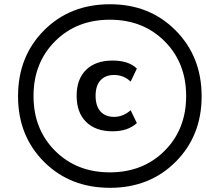

<svg xmlns="http://www.w3.org/2000/svg" viewBox="-20 -814 975 909"><path d="M512.7 -192.4Q432.6 -192.4 387.7 -236.8Q342.8 -281.2 342.8 -360.4Q342.8 -439.5 387.7 -483.4Q432.6 -527.3 512.7 -527.3Q589.8 -527.3 627.9 -489.3L598.6 -427.7Q565.4 -459 520.5 -459Q478.5 -459 455.6 -433.6Q432.6 -408.2 432.6 -360.4Q432.6 -312.5 455.6 -286.6Q478.5 -260.7 520.5 -260.7Q562.5 -260.7 598.6 -292L627.9 -231.4Q585.9 -192.4 512.7 -192.4ZM65.4 -358.4Q65.4 -546.9 188.5 -670.4Q311.5 -793.9 501 -793.9Q688.5 -793.9 811.5 -669.9Q934.6 -545.9 934.6 -358.4Q934.6 -170.9 811.5 -47.9Q688.5 75.2 501 75.2Q311.5 75.2 188.5 -47.9Q65.4 -170.9 65.4 -358.4ZM240.7 -618.7Q138.7 -516.6 138.7 -359.4Q138.7 -202.1 240.7 -100.1Q342.8 2 500 2Q657.2 2 759.3 -100.1Q861.3 -202.1 861.3 -359.4Q861.3 -516.6 759.3 -618.7Q657.2 -720.7 500 -720.7Q342.8 -720.7 240.7 -618.7Z"/></svg>

Font: Min Sans Medium
Style: Regular
Weight: 500
Designer: Jinseong-Kim, NotoSansCJK, Nunito
Foundry: Jinseong-Kim
Version: Version 1.400;Glyphs 3.1.2 (3151)